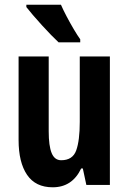

<svg xmlns="http://www.w3.org/2000/svg" viewBox="-20 -786 548 816"><path d="M447 -546V0H347L332 -70H325Q287 10 204 10Q131 10 95 -43Q59 -96 59 -191V-546H187V-228Q187 -166 199.5 -135.5Q212 -105 240 -105Q289 -105 304 -147Q319 -189 319 -268V-546ZM239 -766Q248 -745 263 -716.5Q278 -688 294 -661Q310 -634 321 -619V-606H229Q216 -618 197 -637.5Q178 -657 157.5 -679.5Q137 -702 119.5 -722.5Q102 -743 92 -756V-766Z"/></svg>

Font: Noto Sans Sinhala UI ExtraCondensed
Style: Bold
Weight: 700
Width: 2
Designer: Jelle Bosma - Monotype Design Team
Foundry: Monotype Imaging Inc.
Version: Version 2.006; ttfautohint (v1.8.4.7-5d5b)